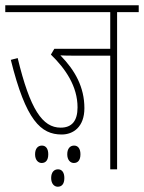

<svg xmlns="http://www.w3.org/2000/svg" viewBox="-20 -642 546 728"><path d="M424 -596H506V-622H0V-596H398V-457H186L173 -435C229 -381 274 -314 274 -235C274 -183 252 -158 210 -158C141 -158 94 -227 47 -422L21 -415C78 -185 135 -132 214 -132C257 -132 300 -160 300 -232C300 -311 265 -375 209 -432C224 -431 244 -431 262 -431H398V0H424ZM235 -57C235 -35 247 -24 260 -24C274 -24 285 -33 285 -57C285 -78 276 -90 261 -90C246 -90 235 -79 235 -57ZM113 -57C113 -35 125 -24 138 -24C152 -24 163 -33 163 -57C163 -78 154 -90 139 -90C124 -90 113 -79 113 -57ZM174 33C174 55 186 66 199 66C213 66 224 57 224 33C224 12 215 0 200 0C185 0 174 11 174 33Z"/></svg>

Font: Noto Sans Devanagari UI ExtraCondensed Thin
Style: Regular
Weight: 100
Width: 2
Designer: Jelle Bosma - Monotype Design Team
Foundry: Monotype Imaging Inc.
Version: Version 2.004